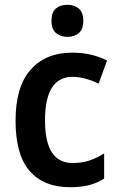

<svg xmlns="http://www.w3.org/2000/svg" viewBox="-20 -772 496 802"><path d="M273 10Q163 10 104 -57.5Q45 -125 45 -268Q45 -410 108 -481Q171 -552 281 -552Q328 -552 364.5 -542.5Q401 -533 427 -519L392 -423Q364 -436 336.5 -443.5Q309 -451 283 -451Q168 -451 168 -269Q168 -91 283 -91Q322 -91 353.5 -101.5Q385 -112 415 -131V-26Q385 -7 351.5 1.5Q318 10 273 10ZM262 -752Q291 -752 309.5 -736Q328 -720 328 -685Q328 -650 309.5 -634Q291 -618 262 -618Q233 -618 214 -634Q195 -650 195 -685Q195 -721 213.5 -736.5Q232 -752 262 -752Z"/></svg>

Font: Noto Sans Malayalam SemiCondensed SemiBold
Style: Regular
Weight: 600
Width: 4
Designer: Jelle Bosma - Monotype Design Team
Foundry: Monotype Imaging Inc.
Version: Version 2.104; ttfautohint (v1.8.4.7-5d5b)